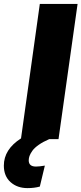

<svg xmlns="http://www.w3.org/2000/svg" viewBox="-117 -716 419 988"><path d="M87.9 -695.8H282.2L184.1 0H136.2Q104.5 13.7 82.3 29.3Q60.1 44.9 49.6 59.8Q39.1 74.7 34.9 86.4Q30.8 98.1 30.8 108.9Q30.8 141.1 67.9 141.1Q85.4 141.1 113.8 136.2L87.9 244.1Q59.1 252 24.9 252Q-28.3 252 -62.7 221.2Q-97.2 190.4 -97.2 136.2Q-97.2 52.7 -8.8 -3.9Z"/></svg>

Font: Fira Sans Compressed Heavy
Style: Italic
Weight: 900
Width: 3
Italic angle: -8°
Designer: Carrois Corporate & Edenspiekermann AG
Foundry: Carrois Corporate GbR & Edenspiekermann AG
Version: Version 4.203;PS 004.203;hotconv 1.0.88;makeotf.lib2.5.64775